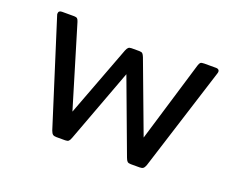

<svg xmlns="http://www.w3.org/2000/svg" viewBox="-84 -625 950 770"><g transform="rotate(20 391.0 -240.0)"><path d="M189 -19 49 -461Q48 -463 48 -467Q48 -480 63 -480H112Q124 -480 128 -476.5Q132 -473 135 -463L239 -118L353 -420Q357 -430 361.5 -434Q366 -438 375 -438H408Q418 -438 422 -434Q426 -430 430 -420L543 -118L647 -463Q650 -473 654 -476.5Q658 -480 670 -480H720Q729 -480 732.5 -475Q736 -470 733 -461L593 -19Q589 -8 584 -4Q579 0 569 0H531Q521 0 516.5 -4Q512 -8 508 -19L391 -333L274 -19Q270 -8 265.5 -4Q261 0 251 0H213Q203 0 198 -4Q193 -8 189 -19Z"/></g></svg>

Font: Mitr Light
Style: Regular
Weight: 300
Designer: Thanarat Vachiruckul
Foundry: Cadson Demak
Version: Version 1.002